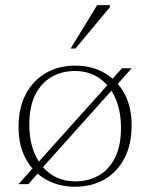

<svg xmlns="http://www.w3.org/2000/svg" viewBox="-20 -700 572 730"><path d="M50.5 0 109 -65.5 119.5 -76.5 394.5 -383 403.5 -395.5 443.5 -440.5H480.5L422.5 -375L411.5 -364L137 -57.5L127.5 -45L88 0ZM266.5 -10.5Q316.5 -10.5 355.5 -32.8Q394.5 -55 417.2 -100.2Q440 -145.5 440 -213.5Q440 -279 418.2 -327.8Q396.5 -376.5 357.2 -403.2Q318 -430 264.5 -430Q215.5 -430 176.2 -407.5Q137 -385 114.2 -340Q91.5 -295 91.5 -226.5Q91.5 -161.5 113.2 -112.8Q135 -64 174.2 -37.2Q213.5 -10.5 266.5 -10.5ZM265 10Q203.5 10 154.8 -17.5Q106 -45 78.2 -96Q50.5 -147 50.5 -216.5Q50.5 -289.5 78 -341.8Q105.5 -394 154.2 -422.2Q203 -450.5 266.5 -450.5Q328.5 -450.5 376.8 -423Q425 -395.5 452.8 -344.8Q480.5 -294 480.5 -224Q480.5 -151 453.2 -98.5Q426 -46 377.5 -18Q329 10 265 10ZM248.5 -515.5 349.5 -680.5H398V-673L267 -515.5Z"/></svg>

Font: Newsreader 16pt 16pt ExtraLight
Style: Regular
Weight: 250
Version: Version 1.003